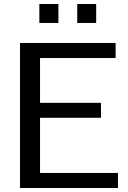

<svg xmlns="http://www.w3.org/2000/svg" viewBox="-20 -940 638 960"><path d="M460.9 -825.2H366.2V-919.9H460.9ZM272 -825.2H176.8V-919.9H272ZM569.8 0H80.1V-725.1H558.1V-649.9H180.2V-425.8H484.9V-351.1H180.2V-75.2H569.8Z"/></svg>

Font: Aurulent Sans
Style: Regular
Weight: 400
Version: Version 2007.05.04